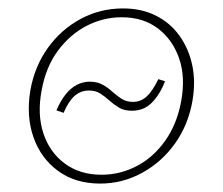

<svg xmlns="http://www.w3.org/2000/svg" viewBox="-20 -432 529 456"><path d="M218 4Q159 4 118 -26Q77 -56 59.5 -106Q42 -156 52 -217Q62 -274 93.5 -318Q125 -362 171.5 -387Q218 -412 272 -412Q316 -412 350 -395Q384 -378 406 -347.5Q428 -317 436.5 -277.5Q445 -238 437 -192Q427 -135 395.5 -91Q364 -47 317.5 -21.5Q271 4 218 4ZM221 -17Q266 -17 305.5 -38Q345 -59 372.5 -98Q400 -137 410 -190Q421 -248 405.5 -293Q390 -338 355 -364.5Q320 -391 269 -391Q225 -391 185.5 -370.5Q146 -350 117.5 -311.5Q89 -273 79 -218Q68 -161 83 -115.5Q98 -70 134 -43.5Q170 -17 221 -17ZM293 -169Q275 -169 262.5 -176.5Q250 -184 239.5 -193.5Q229 -203 218 -210Q207 -217 191 -217Q172 -217 157.5 -204.5Q143 -192 131 -164L114 -170Q124 -193 136 -208Q148 -223 162.5 -230.5Q177 -238 193 -238Q211 -238 223.5 -231Q236 -224 246.5 -214.5Q257 -205 268.5 -197.5Q280 -190 296 -190Q314 -190 328 -202.5Q342 -215 356 -244L372 -239Q360 -208 341 -188.5Q322 -169 293 -169Z"/></svg>

Font: Ysabeau Infant Thin
Style: Italic
Weight: 250
Italic angle: -12°
Designer: Christian Thalmann (Catharsis Fonts)
Version: Version 2.001;gftools[0.9.30]; featfreeze: ss01,ss02,lnum